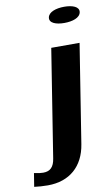

<svg xmlns="http://www.w3.org/2000/svg" viewBox="-190 -790 618 1055"><g transform="rotate(-10 119.5 -262.5)"><path d="M-75 133 -87 208C-63 211 -40 213 -11 213C110 213 190 143 209 22L296 -528H138L43 72C36 119 15 140 -24 140C-39 140 -51 138 -65 135ZM154 -694C149 -663 188 -650 233 -650C278 -650 321 -663 326 -694C331 -724 293 -738 247 -738C201 -738 159 -724 154 -694Z"/></g></svg>

Font: Aerodynamic
Style: BdObl
Weight: 500
Designer: Google
Version: Version 2.000980; 2014